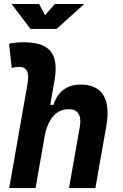

<svg xmlns="http://www.w3.org/2000/svg" viewBox="-20 -958 626 978"><path d="M331.5 0H465.8L521.5 -315.4C545.9 -454.6 500.5 -527.3 390.6 -527.3C319.8 -527.3 272.9 -489.7 252.4 -423.8H235.8L257.3 -545.4C281.7 -683.6 234.9 -742.7 100.1 -742.7C75.2 -742.7 50.3 -740.7 25.9 -734.9L40 -611.8C52.7 -615.7 65.9 -617.2 78.6 -617.2C115.7 -617.2 130.9 -590.8 120.1 -530.8L26.9 0H161.1L209.5 -274.9C231.4 -369.6 278.3 -401.9 330.6 -401.9C376 -401.9 397 -371.1 386.7 -312.5ZM135.3 -810.5H268.1L409.2 -937.5H259.3L209.5 -880.4L179.2 -937.5H39.1Z"/></svg>

Font: Cascadia Code
Style: Bold Italic
Weight: 700
Italic angle: -10°
Monospace: yes
Designer: Aaron Bell
Foundry: Saja Typeworks
Version: Version 2404.023